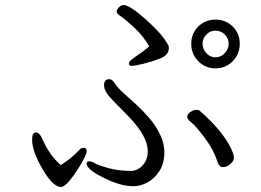

<svg xmlns="http://www.w3.org/2000/svg" viewBox="-20 -736 1040 764"><path d="M574 -551Q547 -529 510 -504Q493 -492 493 -483Q493 -474 505 -474Q517 -474 551.5 -482.5Q586 -491 619 -504Q652 -517 652 -546Q652 -554 648 -559Q625 -601 560.5 -658.5Q496 -716 472 -716Q461 -716 452.5 -706Q444 -696 444 -689Q444 -682 461.5 -670.5Q479 -659 514.5 -626Q550 -593 574 -551ZM837.5 -464Q878 -464 906 -492.5Q934 -521 934 -562Q934 -603 906 -630.5Q878 -658 837.5 -658Q797 -658 769 -630.5Q741 -603 741 -562Q741 -521 769 -492.5Q797 -464 837.5 -464ZM837.5 -508Q816 -508 801 -524.5Q786 -541 786 -562Q786 -583 801 -598.5Q816 -614 837.5 -614Q859 -614 874.5 -598.5Q890 -583 890 -562Q890 -541 874.5 -524.5Q859 -508 837.5 -508ZM568 -134Q568 -100 547.5 -78Q527 -56 501 -56Q450 -56 409.5 -67.5Q369 -79 357 -86.5Q345 -94 335 -94Q325 -94 325 -85Q325 -61 394 -28Q458 5 512 5Q538 5 566.5 -10Q595 -25 614.5 -55.5Q634 -86 634 -131Q634 -218 520 -322Q492 -347 470 -367Q448 -387 437 -404Q426 -421 415 -421Q394 -421 394 -396.5Q394 -372 427.5 -338Q461 -304 492 -272Q568 -194 568 -134ZM898 -148Q864 -217 775 -295Q771 -299 761 -299Q751 -299 738 -290.5Q725 -282 725 -271.5Q725 -261 742 -248Q759 -235 795 -187Q831 -139 846 -90Q853 -71 868 -71Q883 -71 897 -83.5Q911 -96 911 -108.5Q911 -121 898 -148ZM108 -182V-174Q110 -130 150.5 -61Q191 8 223 8Q246 8 298 -76Q325 -121 325 -134.5Q325 -148 313.5 -148Q302 -148 294 -138Q267 -108 222 -79Q177 -117 147 -186Q137 -209 122.5 -209Q108 -209 108 -182Z"/></svg>

Font: LXGW WenKai Mono TC
Style: Regular
Weight: 400
Designer: LXGW / Fontworks Inc.
Foundry: LXGW / Fontworks Inc.
Version: Version 1.330